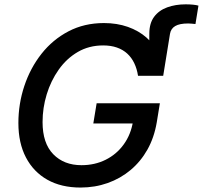

<svg xmlns="http://www.w3.org/2000/svg" viewBox="-20 -842 921 872"><path d="M657.2 -518.1 658.2 -689.5Q658.2 -736.3 679.9 -765.6Q701.7 -794.9 739.3 -808.6Q776.9 -822.3 823.2 -822.3Q841.3 -822.3 856.4 -820.8Q871.6 -819.3 881.3 -816.4L867.7 -732.9Q858.9 -733.9 850.1 -734.6Q841.3 -735.4 834.5 -735.4Q795.4 -735.4 775.6 -723.6Q755.9 -711.9 752 -688L721.2 -497.6ZM345.7 9.8Q258.3 9.8 195.3 -25.6Q132.3 -61 97.9 -126.7Q63.5 -192.4 63.5 -283.2Q63.5 -370.6 90.6 -451.9Q117.7 -533.2 168.5 -597.7Q219.2 -662.1 291 -699.7Q362.8 -737.3 452.1 -737.3Q511.2 -737.3 560.5 -720Q609.9 -702.6 645.8 -670.9Q681.6 -639.2 701.4 -595Q721.2 -550.8 721.2 -497.6H606.9Q602.1 -529.3 589.8 -554.9Q577.6 -580.6 557.9 -598.6Q538.1 -616.7 510.7 -626.2Q483.4 -635.7 448.7 -635.7Q384.3 -635.7 333.3 -606Q282.2 -576.2 246.6 -525.6Q210.9 -475.1 192.1 -413.3Q173.3 -351.6 173.3 -287.6Q173.3 -191.4 221.9 -141.6Q270.5 -91.8 350.1 -91.8Q410.6 -91.8 460 -116.5Q509.3 -141.1 541.7 -185.8Q574.2 -230.5 584 -290L610.8 -281.2H403.8L418.9 -373H706.1L691.9 -286.1Q680.2 -217.3 649.7 -162.8Q619.1 -108.4 573 -69.8Q526.9 -31.2 469 -10.7Q411.1 9.8 345.7 9.8Z"/></svg>

Font: Inter Medium
Style: Italic
Weight: 500
Italic angle: -9.3988°
Designer: Rasmus Andersson
Foundry: rsms
Version: Version 4.001;git-66647c0bb